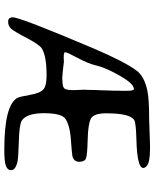

<svg xmlns="http://www.w3.org/2000/svg" viewBox="66 -788 709 882"><g transform="rotate(90 421.0 -347.5)"><path d="M397.5 -574.2Q397.5 -607.4 390.6 -607.4H388.2Q362.3 -607.4 317.9 -523.9Q290 -471.7 281.5 -435.1Q272.9 -398.4 247.1 -349.9Q221.2 -301.3 221.2 -295.4V-290Q221.2 -285.2 245.6 -285.2L266.6 -286.1L271 -285.2L288.1 -283.2Q321.3 -279.3 329.6 -279.3L337.9 -278.3L352.1 -279.3Q378.9 -279.3 386.7 -288.1Q394.5 -296.9 394.5 -329.1L392.6 -381.8L393.6 -402.3Q393.6 -407.2 393.6 -412.1L394 -422.4V-432.6L395.5 -462.4V-472.7L397 -512.2V-536.1L397.5 -549.3ZM665.5 -681.6Q727.1 -681.6 743.7 -666Q752 -658.2 752 -650.4Q752 -622.6 622.1 -619.1Q546.4 -617.2 532.7 -609.4Q501 -591.3 501 -480Q501 -421.9 526.6 -409.4Q552.2 -397 621.6 -395.3Q690.9 -393.6 707.3 -387.7Q723.6 -381.8 723.6 -356.7Q723.6 -331.5 697.3 -325.2Q690.9 -323.7 662.6 -321.3L606.9 -316.9Q551.8 -311 526.1 -292.7Q500.5 -274.4 500.5 -194.8Q500.5 -115.2 534.2 -92.8Q552.2 -81.1 628.9 -79.1Q705.6 -77.1 725.1 -72.3Q762.2 -63.5 762.2 -43Q762.2 -27.3 742.7 -19.8Q723.1 -12.2 668.9 -12.2Q463.9 -12.2 430.2 -72.3Q424.8 -82 416.5 -129.6Q408.2 -177.2 391.1 -191.9Q374 -206.5 327.1 -206.5Q240.2 -206.5 204.6 -185.5Q186 -174.8 155.8 -116.7Q125.5 -58.6 112.8 -44.2Q100.1 -29.8 80.1 -29.8Q60.1 -29.8 60.1 -51.3Q60.1 -85.4 202.6 -421.4Q265.1 -567.9 305.7 -621.1Q331.5 -654.8 394 -668.9Q433.1 -677.7 527.3 -677.7L645.5 -681.6Z"/></g></svg>

Font: Averia Sans Libre Light
Style: Regular
Weight: 300
Version: Version 1.002